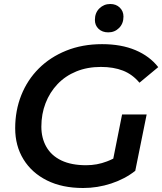

<svg xmlns="http://www.w3.org/2000/svg" viewBox="-20 -931 812 961"><path d="M396 10Q291 10 215 -28Q139 -66 97.5 -133.5Q56 -201 56 -289Q56 -378 86.5 -454.5Q117 -531 174 -588Q231 -645 311.5 -677.5Q392 -710 491 -710Q587 -710 658 -680Q729 -650 772 -595L678 -517Q643 -559 595.5 -577.5Q548 -596 485 -596Q417 -596 362 -573.5Q307 -551 268 -510Q229 -469 208 -414.5Q187 -360 187 -297Q187 -240 212 -196Q237 -152 287 -128Q337 -104 411 -104Q466 -104 515 -123Q531 -129 547 -137L591 -358H714L657 -76Q605 -35 536.5 -12.5Q468 10 396 10ZM522 -769Q492 -769 473.5 -786.5Q455 -804 455 -831Q455 -867 477.5 -889Q500 -911 532 -911Q561 -911 579.5 -893Q598 -875 598 -848Q598 -813 576 -791Q554 -769 522 -769Z"/></svg>

Font: Montserrat Thin SemiBold
Style: Italic
Weight: 600
Italic angle: -11.3°
Version: Version 9.000